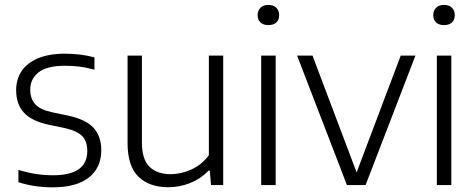

<svg xmlns="http://www.w3.org/2000/svg" viewBox="-20 -774 1987 803"><path d="M57 -12V-63.5Q96.5 -51.5 131 -46.2Q165.5 -41 201.5 -41Q345 -41 345 -142Q345 -183 323.8 -204.8Q302.5 -226.5 252.5 -238L183 -252.5Q111.5 -268 79.5 -303.5Q47.5 -339 47.5 -397Q47.5 -442 70 -476.2Q92.5 -510.5 138.5 -530Q184.5 -549.5 252 -549.5Q318 -549.5 375 -534V-482.5Q342.5 -491.5 314 -495.2Q285.5 -499 253 -499Q177 -499 141.8 -471.8Q106.5 -444.5 106.5 -399Q106.5 -361.5 127 -338.5Q147.5 -315.5 195.5 -305L265 -290.5Q339 -274.5 371.2 -239.5Q403.5 -204.5 403.5 -145.5Q403.5 -72.5 351.5 -31.5Q299.5 9.5 201 9.5Q123.5 9.5 57 -12Z M513.5 -176.5V-541.5H573.5V-178.5Q573.5 -107.5 605.2 -76.5Q637 -45.5 694 -45.5Q737 -45.5 780.5 -65.2Q824 -85 853.5 -125V-541.5H913.5V0H862.5L857.5 -60.5H853Q819 -26 775.2 -8.5Q731.5 9 683.5 9Q604.5 9 559 -35Q513.5 -79 513.5 -176.5Z M1072.5 0V-541.5H1133V0ZM1057.5 -710.5Q1057.5 -730 1069.5 -741.8Q1081.5 -753.5 1102.5 -753.5Q1123.5 -753.5 1135.5 -741.8Q1147.5 -730 1147.5 -710.5Q1147.5 -691 1135.8 -680Q1124 -669 1102.5 -669Q1081.5 -669 1069.5 -680Q1057.5 -691 1057.5 -710.5Z M1656 -541.5H1717.5L1509 0H1431L1222.5 -541.5H1287L1471.5 -53Z M1807 0V-541.5H1867.5V0ZM1792 -710.5Q1792 -730 1804 -741.8Q1816 -753.5 1837 -753.5Q1858 -753.5 1870 -741.8Q1882 -730 1882 -710.5Q1882 -691 1870.2 -680Q1858.5 -669 1837 -669Q1816 -669 1804 -680Q1792 -691 1792 -710.5Z"/></svg>

Font: Encode Sans Light
Style: Regular
Weight: 300
Designer: Multiple Designers
Foundry: Impallari Type
Version: Version 2.000